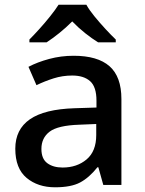

<svg xmlns="http://www.w3.org/2000/svg" viewBox="-20 -786 615 816"><path d="M293 -549Q395 -549 445.5 -504.5Q496 -460 496 -365V0H419L398 -75H394Q359 -31 320.5 -10.5Q282 10 214 10Q141 10 93 -30Q45 -70 45 -154Q45 -236 107 -279Q169 -322 297 -326L390 -329V-358Q390 -417 363 -441Q336 -465 287 -465Q246 -465 208 -453Q170 -441 135 -424L101 -502Q139 -522 189 -535.5Q239 -549 293 -549ZM317 -256Q226 -253 191 -226.5Q156 -200 156 -153Q156 -111 181 -92.5Q206 -74 246 -74Q307 -74 348 -108.5Q389 -143 389 -212V-259ZM347 -766Q359 -744 381.5 -716.5Q404 -689 428.5 -662.5Q453 -636 472 -618V-606H397Q371 -622 342 -645Q313 -668 287 -695Q260 -668 232 -645.5Q204 -623 178 -606H105V-618Q124 -637 147.5 -663Q171 -689 193 -716.5Q215 -744 229 -766Z"/></svg>

Font: Noto Sans Adlam Medium
Style: Regular
Weight: 500
Version: Version 3.001